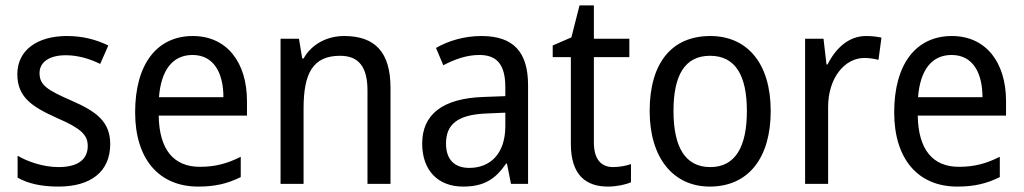

<svg xmlns="http://www.w3.org/2000/svg" viewBox="-20 -679 3781 709"><path d="M387 -147C387 -231 334 -268 245 -307C156 -346 126 -364 126 -409C126 -449 161 -475 223 -475C268 -475 311 -462 350 -443L380 -511C335 -533 285 -546 227 -546C118 -546 44 -494 44 -405C44 -319 100 -284 191 -243C279 -205 304 -181 304 -140C304 -92 270 -62 196 -62C140 -62 82 -82 45 -104V-23C82 -2 130 10 196 10C314 10 387 -44 387 -147Z M692 -546C560 -546 479 -443 479 -264C479 -94 565 10 712 10C775 10 820 -1 869 -25V-100C819 -75 775 -63 718 -63C621 -63 568 -127 566 -252H892V-306C892 -447 819 -546 692 -546ZM691 -476C770 -476 805 -409 805 -320H567C575 -421 618 -476 691 -476Z M1251 -546C1190 -546 1132 -518 1101 -463H1096L1084 -536H1016V0H1101V-278C1101 -408 1135 -473 1236 -473C1306 -473 1337 -430 1337 -345V0H1422V-355C1422 -487 1364 -546 1251 -546Z M1758 -546C1694 -546 1635 -528 1590 -502L1617 -438C1659 -460 1703 -476 1750 -476C1813 -476 1846 -443 1846 -357V-324L1766 -321C1614 -316 1539 -256 1539 -149C1539 -49 1598 10 1690 10C1767 10 1809 -17 1849 -75H1852L1867 0H1930V-364C1930 -486 1877 -546 1758 -546ZM1778 -260 1846 -263V-213C1846 -111 1790 -59 1713 -59C1661 -59 1627 -87 1627 -149C1627 -218 1667 -256 1778 -260Z M2244 -62C2199 -62 2173 -92 2173 -153V-468H2304V-536H2173V-659H2120L2090 -541L2021 -511V-468H2088V-148C2088 -30 2146 10 2225 10C2256 10 2290 3 2310 -6V-73C2293 -67 2267 -62 2244 -62Z M2826 -269C2826 -448 2737 -546 2603 -546C2460 -546 2379 -446 2379 -269C2379 -95 2467 10 2601 10C2743 10 2826 -95 2826 -269ZM2467 -269C2467 -400 2508 -473 2602 -473C2696 -473 2738 -400 2738 -269C2738 -138 2696 -62 2603 -62C2509 -62 2467 -138 2467 -269Z M3178 -546C3114 -546 3066 -501 3036 -441H3032L3021 -536H2953V0H3038V-284C3038 -391 3099 -465 3172 -465C3189 -465 3209 -462 3224 -458L3235 -540C3218 -544 3197 -546 3178 -546Z M3495 -546C3363 -546 3282 -443 3282 -264C3282 -94 3368 10 3515 10C3578 10 3623 -1 3672 -25V-100C3622 -75 3578 -63 3521 -63C3424 -63 3371 -127 3369 -252H3695V-306C3695 -447 3622 -546 3495 -546ZM3494 -476C3573 -476 3608 -409 3608 -320H3370C3378 -421 3421 -476 3494 -476Z"/></svg>

Font: Noto Sans Gurmukhi UI SemiCondensed
Style: Regular
Weight: 400
Width: 4
Designer: Jelle Bosma - Monotype Design Team
Foundry: Monotype Imaging Inc.
Version: Version 2.004